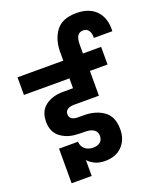

<svg xmlns="http://www.w3.org/2000/svg" viewBox="-214 -1138 1117 1340"><g transform="rotate(-20 345.0 -468.5)"><path d="M574 -816Q575 -852 561 -871.5Q547 -891 521 -891Q492 -891 478.5 -870Q465 -849 465 -806V-740H600V-609H469V-425H284Q256 -425 237 -414Q218 -403 218 -378Q218 -355 234.5 -344Q251 -333 279 -333H323Q411 -333 470 -291Q529 -249 529 -154Q529 -78 482.5 -30Q436 18 355 18Q310 18 278.5 2Q247 -14 230 -34V84H81V-173H222Q224 -138 247.5 -118Q271 -98 309 -98Q343 -98 361.5 -114.5Q380 -131 380 -158Q380 -191 356.5 -206.5Q333 -222 293 -222Q253 -222 230 -224Q160 -227 110 -265.5Q60 -304 60 -380Q60 -458 111.5 -497Q163 -536 244 -536H317V-609H-21V-740H319V-804Q319 -896 365 -958.5Q411 -1021 518 -1021Q614 -1021 665 -966Q716 -911 711 -816Z"/></g></svg>

Font: Fz Poppins
Style: Bold
Weight: 700
Designer: Ninad Kale (Devanagari), Jonny Pinhorn (Latin)
Foundry: Indian Type Foundry
Version: Vit hóa bi Vntype.Com & FontZin.Com